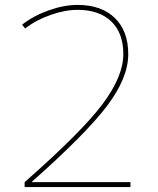

<svg xmlns="http://www.w3.org/2000/svg" viewBox="-20 -760 640 780"><path d="M82 -644 70 -660Q116 -696 178 -718Q240 -740 295 -740Q392 -740 446.5 -687Q501 -634 501 -540Q501 -444 415.5 -330.5Q330 -217 110 -22V-20H510V0H80V-20Q312 -224 396.5 -337Q481 -450 481 -540Q481 -626 432 -673Q383 -720 295 -720Q244 -720 184.5 -699Q125 -678 82 -644Z"/></svg>

Font: M PLUS 1p Thin
Style: Regular
Weight: 250
Version: Version 1.062